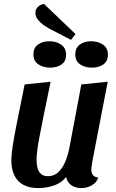

<svg xmlns="http://www.w3.org/2000/svg" viewBox="-20 -942 595 982"><path d="M176 20Q129 20 98 2.5Q67 -15 52.5 -47Q38 -79 38 -122Q38 -150 45 -196.5Q52 -243 67.5 -319Q83 -395 106 -510L239 -524Q217 -421 203.5 -352.5Q190 -284 181.5 -240Q173 -196 170 -169Q167 -142 167 -121Q167 -101 172 -82.5Q177 -64 189.5 -52.5Q202 -41 225 -41Q259 -41 281.5 -64.5Q304 -88 317 -123Q330 -158 336 -192L396 -510L531 -524L452 -115Q451 -107 449 -95Q447 -83 447 -73Q447 -57 455.5 -46.5Q464 -36 482 -34Q477 -16 463 -4Q449 8 431.5 14Q414 20 395 20Q366 20 345 5.5Q324 -9 318 -37Q296 -7 256.5 6.5Q217 20 176 20ZM343 -738 247 -788Q228 -797 208 -810.5Q188 -824 174.5 -840.5Q161 -857 161 -876Q161 -894 173.5 -906.5Q186 -919 205 -922L366 -768ZM236 -596Q201 -596 176 -613Q151 -630 151 -664Q151 -697 174 -714Q197 -731 233 -731Q268 -731 293 -713.5Q318 -696 318 -662Q318 -629 295 -612.5Q272 -596 236 -596ZM450 -596Q414 -596 389.5 -613Q365 -630 365 -664Q365 -697 388 -714Q411 -731 446 -731Q482 -731 507 -713.5Q532 -696 532 -662Q532 -629 508.5 -612.5Q485 -596 450 -596Z"/></svg>

Font: Sansita Swashed Light Medium
Style: Regular
Weight: 500
Version: Version 1.003